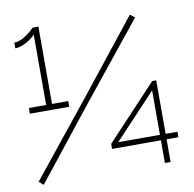

<svg xmlns="http://www.w3.org/2000/svg" viewBox="-81 -813 907 898"><g transform="rotate(-10 372.5 -364.5)"><path d="M236 -364V-337H49V-364H131V-698Q124 -690 107.5 -678Q91 -666 71.5 -658Q52 -650 35 -650V-677Q57 -677 79 -690Q101 -703 116 -716.5Q131 -730 131 -731H159V-364ZM34 -16 313 -363 590 -712 612 -695 331 -346 55 2ZM631 0V-108H399V-132L639 -388H658V-134H714V-108H658V0ZM433 -134H631V-345Z"/></g></svg>

Font: Raleway Thin ExtraLight
Style: Regular
Weight: 250
Version: Version 4.026